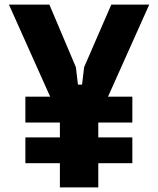

<svg xmlns="http://www.w3.org/2000/svg" viewBox="-20 -820 690 840"><path d="M91 -284V-397H559V-284ZM91 -106V-219H559V-106ZM196 -800 312 -526 321 -450H339L348 -526L467 -800H633L410 -302V0H242V-302L19 -800Z"/></svg>

Font: Martian Mono SemiCondensed
Style: Bold
Weight: 700
Width: 4
Designer: Roman Shamin
Foundry: Evil Martians
Version: Version 1.000